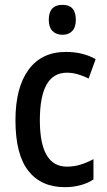

<svg xmlns="http://www.w3.org/2000/svg" viewBox="-20 -765 441 795"><path d="M249 10Q150 10 97 -58Q44 -126 44 -267Q44 -402 98 -476Q152 -550 253 -550Q290 -550 321 -542Q352 -534 376 -520L347 -440Q325 -451 302 -457.5Q279 -464 257 -464Q145 -464 145 -267Q145 -75 257 -75Q287 -75 314 -83.5Q341 -92 367 -106V-22Q343 -6 312.5 2Q282 10 249 10ZM239 -745Q294 -745 294 -683Q294 -652 279 -636.5Q264 -621 239 -621Q213 -621 197.5 -636.5Q182 -652 182 -683Q182 -745 239 -745Z"/></svg>

Font: Noto Sans Ethiopic Condensed Medium
Style: Regular
Weight: 500
Width: 3
Designer: Monotype Design Team
Foundry: Monotype Imaging Inc.
Version: Version 2.102; ttfautohint (v1.8.4.7-5d5b)